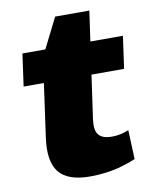

<svg xmlns="http://www.w3.org/2000/svg" viewBox="-78 -726 629 796"><g transform="rotate(-10 236.0 -328.0)"><path d="M238 11Q143 11 106.5 -35.5Q70 -82 84 -180L130 -509L209 -667H353L290 -223Q283 -177 298.5 -156.5Q314 -136 355 -136Q372 -136 390 -139.5Q408 -143 426 -151L431 -28Q405 -17 372.5 -7.5Q340 2 305.5 6.5Q271 11 238 11ZM49 -540H472L453 -404H30Z"/></g></svg>

Font: Pathway Extreme 28pt ExtraBold
Style: Italic
Weight: 800
Italic angle: -8°
Designer: Eduardo Rodriguez Tunni
Foundry: Eduardo Rodriguez Tunni
Version: Version 1.001;gftools[0.9.26]